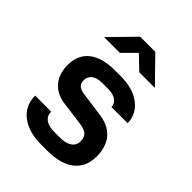

<svg xmlns="http://www.w3.org/2000/svg" viewBox="-221 -909 1042 1042"><g transform="rotate(45 300.0 -388.0)"><path d="M277 9Q179 9 122 -35.5Q65 -80 65 -156H188Q188 -124 211.5 -107Q235 -90 277 -90H321Q366 -90 390.5 -107Q415 -124 415 -156Q415 -186 398 -200.5Q381 -215 346 -220L209 -238Q143 -247 107.5 -289Q72 -331 72 -398Q72 -476 124 -517.5Q176 -559 274 -559H320Q412 -559 468 -517Q524 -475 526 -405H402Q401 -431 379 -446.5Q357 -462 320 -462H274Q234 -462 213 -445.5Q192 -429 192 -401Q192 -376 207.5 -364Q223 -352 253 -349L382 -331Q458 -322 496.5 -277.5Q535 -233 535 -158Q535 -78 480.5 -34.5Q426 9 321 9ZM105 -645 242 -785H358L495 -645H375L299 -718L226 -645Z"/></g></svg>

Font: JetBrains Mono NL
Style: Bold
Weight: 700
Monospace: yes
Designer: Philipp Nurullin, Konstantin Bulenkov
Foundry: JetBrains
Version: Version 2.305; ttfautohint (v1.8.4.7-5d5b)